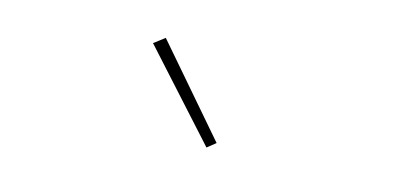

<svg xmlns="http://www.w3.org/2000/svg" viewBox="-33 -825 666 312"><g transform="rotate(10 300.0 -669.0)"><path d="M202 -739 221 -751 332 -597 317 -587Z"/></g></svg>

Font: IBM Plex Sans Arabic Thin
Style: Regular
Weight: 100
Designer: Mike Abbink, Paul van der Laan, Pieter van Rosmalen, Wael Morcos, Khajak Apelian
Foundry: Bold Monday
Version: Version 1.101